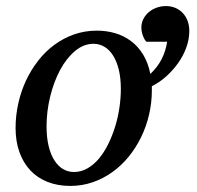

<svg xmlns="http://www.w3.org/2000/svg" viewBox="-20 -594 642 626"><path d="M374 -304.2Q374 -339.8 367.2 -367.2Q360.4 -394.5 348.6 -413.1Q336.9 -431.6 320.6 -441.4Q304.2 -451.2 285.2 -451.2Q252.4 -451.2 224.4 -427.5Q196.3 -403.8 175.8 -365.5Q155.3 -327.1 143.6 -279.1Q131.8 -231 131.8 -182.1Q131.8 -145 138.7 -117.2Q145.5 -89.4 157.7 -70.6Q169.9 -51.8 186 -42.5Q202.1 -33.2 221.2 -33.2Q244.6 -33.2 265.4 -45.2Q286.1 -57.1 303 -77.4Q319.8 -97.7 333 -124.5Q346.2 -151.4 355.5 -181.4Q364.7 -211.4 369.4 -243.2Q374 -274.9 374 -304.2ZM597.2 -493.2Q597.2 -465.8 587.4 -439Q577.6 -412.1 560.8 -388.4Q543.9 -364.7 522 -345Q500 -325.2 475.1 -313V-299.8Q475.1 -259.3 466.1 -220.5Q457 -181.6 440.2 -147Q423.3 -112.3 399.7 -83.3Q376 -54.2 346.4 -33Q316.9 -11.7 282.2 0.2Q247.6 12.2 209 12.2Q168 12.2 134.8 -1Q101.6 -14.2 78.6 -38.8Q55.7 -63.5 43.2 -98.4Q30.8 -133.3 30.8 -176.8Q30.8 -217.3 39.6 -256.6Q48.3 -295.9 64.7 -331.1Q81.1 -366.2 104.5 -396.2Q127.9 -426.3 157.5 -448Q187 -469.7 221.9 -481.9Q256.8 -494.1 295.9 -494.1Q327.1 -494.1 355.5 -485.8Q383.8 -477.5 407 -460.2Q430.2 -442.9 446.5 -416.3Q462.9 -389.6 470.2 -353Q493.7 -375 507.1 -401.4Q520.5 -427.7 524.9 -458H457Q452.1 -463.4 448.7 -470.7Q445.8 -477.1 443.4 -485.4Q440.9 -493.7 440.9 -503.9Q440.9 -519 447.3 -531.7Q453.6 -544.4 464.6 -554Q475.6 -563.5 490.2 -568.8Q504.9 -574.2 521 -574.2Q537.6 -574.2 551.5 -568.4Q565.4 -562.5 575.7 -551.8Q585.9 -541 591.6 -526.1Q597.2 -511.2 597.2 -493.2Z"/></svg>

Font: Charis SIL
Style: Italic
Weight: 400
Italic angle: -11°
Foundry: SIL International
Version: Version 4.112